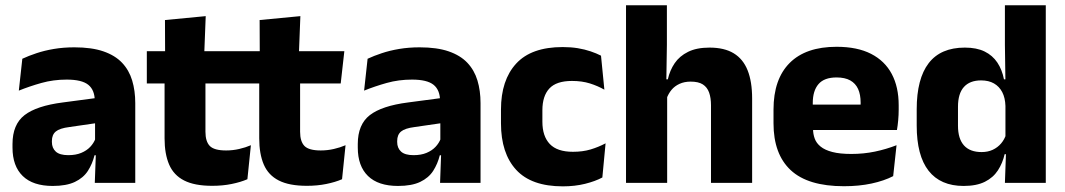

<svg xmlns="http://www.w3.org/2000/svg" viewBox="-20 -680 3960 714"><path d="M332.5 0 337 -123 333.5 -130.5V-284L332.5 -304Q332.5 -345 308.5 -364.5Q284.5 -384 228 -384Q178.5 -384 134 -371.5Q89.5 -359 50 -343L63 -461.5Q86.5 -472.5 115.8 -482.2Q145 -492 180.5 -498Q216 -504 256.5 -504Q321 -504 364.5 -489Q408 -474 434 -446.5Q460 -419 471.5 -380.8Q483 -342.5 483 -296.5V0ZM176 11.5Q102.5 11.5 64.5 -25.5Q26.5 -62.5 26.5 -131V-144.5Q26.5 -217 71.2 -251.8Q116 -286.5 213.5 -299L345.5 -316.5L354.5 -224.5L237.5 -207.5Q202 -203 187.5 -191Q173 -179 173 -155.5V-152Q173 -129.5 187.5 -116.2Q202 -103 234 -103Q262 -103 282.2 -111.5Q302.5 -120 315.5 -133.8Q328.5 -147.5 335 -164.5L356.5 -102.5H331.5Q323.5 -70.5 306.8 -44.5Q290 -18.5 258.5 -3.5Q227 11.5 176 11.5Z M769 11Q703.5 11 664.8 -8.8Q626 -28.5 609 -68Q592 -107.5 592 -165.5V-440H744V-190Q744 -154 760.2 -137.2Q776.5 -120.5 821 -120.5Q845.5 -120.5 869.5 -126Q893.5 -131.5 913 -140L900 -13.5Q874.5 -2.5 841.2 4.2Q808 11 769 11ZM526 -369.5V-489.5H908.5L895 -369.5ZM594 -478.5 593.5 -605.5 745 -620 739.5 -478.5Z M1121 11Q1055.5 11 1016.8 -8.8Q978 -28.5 961 -68Q944 -107.5 944 -165.5V-440H1096V-190Q1096 -154 1112.2 -137.2Q1128.5 -120.5 1173 -120.5Q1197.5 -120.5 1221.5 -126Q1245.5 -131.5 1265 -140L1252 -13.5Q1226.5 -2.5 1193.2 4.2Q1160 11 1121 11ZM878 -369.5V-489.5H1260.5L1247 -369.5ZM946 -478.5 945.5 -605.5 1097 -620 1091.5 -478.5Z M1616.5 0 1621 -123 1617.5 -130.5V-284L1616.5 -304Q1616.5 -345 1592.5 -364.5Q1568.5 -384 1512 -384Q1462.5 -384 1418 -371.5Q1373.5 -359 1334 -343L1347 -461.5Q1370.5 -472.5 1399.8 -482.2Q1429 -492 1464.5 -498Q1500 -504 1540.5 -504Q1605 -504 1648.5 -489Q1692 -474 1718 -446.5Q1744 -419 1755.5 -380.8Q1767 -342.5 1767 -296.5V0ZM1460 11.5Q1386.5 11.5 1348.5 -25.5Q1310.5 -62.5 1310.5 -131V-144.5Q1310.5 -217 1355.2 -251.8Q1400 -286.5 1497.5 -299L1629.5 -316.5L1638.5 -224.5L1521.5 -207.5Q1486 -203 1471.5 -191Q1457 -179 1457 -155.5V-152Q1457 -129.5 1471.5 -116.2Q1486 -103 1518 -103Q1546 -103 1566.2 -111.5Q1586.5 -120 1599.5 -133.8Q1612.5 -147.5 1619 -164.5L1640.5 -102.5H1615.5Q1607.5 -70.5 1590.8 -44.5Q1574 -18.5 1542.5 -3.5Q1511 11.5 1460 11.5Z M2073 13Q1956 13 1899.5 -48.5Q1843 -110 1843 -221.5V-272.5Q1843 -382 1899.5 -443.5Q1956 -505 2072.5 -505Q2102.5 -505 2128.5 -500.8Q2154.5 -496.5 2176.5 -489Q2198.5 -481.5 2215 -473L2227.5 -346.5Q2203 -360.5 2173.5 -369.8Q2144 -379 2107 -379Q2049 -379 2023 -351Q1997 -323 1997 -270V-227.5Q1997 -173.5 2024.5 -144.5Q2052 -115.5 2110.5 -115.5Q2147 -115.5 2176.2 -124.2Q2205.5 -133 2232 -147L2220 -20Q2194 -6 2156 3.5Q2118 13 2073 13Z M2624 0V-289Q2624 -316 2617 -335.8Q2610 -355.5 2593.8 -366Q2577.5 -376.5 2548.5 -376.5Q2525 -376.5 2507 -368.2Q2489 -360 2477.2 -345.8Q2465.5 -331.5 2459 -313.5L2428 -385H2463.5Q2471 -418.5 2489 -445Q2507 -471.5 2538.8 -487.2Q2570.5 -503 2618.5 -503Q2673.5 -503 2708.5 -481.8Q2743.5 -460.5 2760.2 -418.5Q2777 -376.5 2777 -313.5V0ZM2308 0V-660.5H2460V-513.5L2457.5 -351.5L2461 -339.5V0Z M3118.5 12.5Q2984.5 12.5 2920.5 -47.2Q2856.5 -107 2856.5 -221.5V-272.5Q2856.5 -385.5 2916.5 -445.8Q2976.5 -506 3091 -506Q3168 -506 3219.2 -479.8Q3270.5 -453.5 3296.2 -405Q3322 -356.5 3322 -288.5V-272Q3322 -253 3320.2 -233.2Q3318.5 -213.5 3315.5 -196.5H3177.5Q3179.5 -225.5 3180 -251.2Q3180.5 -277 3180.5 -298Q3180.5 -328.5 3171 -349.2Q3161.5 -370 3141.8 -381Q3122 -392 3091 -392Q3045 -392 3023.8 -367.2Q3002.5 -342.5 3002.5 -297V-252L3003.5 -235.5V-200.5Q3003.5 -181.5 3009.8 -164.5Q3016 -147.5 3031.8 -134.8Q3047.5 -122 3075.2 -114.8Q3103 -107.5 3146 -107.5Q3191.5 -107.5 3233.5 -116.2Q3275.5 -125 3314 -140L3301.5 -25Q3267.5 -7.5 3221 2.5Q3174.5 12.5 3118.5 12.5ZM2937.5 -196.5V-291H3284.5V-196.5Z M3563.5 11.5Q3477.5 11.5 3433.2 -45Q3389 -101.5 3389 -213V-273.5Q3389 -387 3433.5 -445Q3478 -503 3568 -503Q3612 -503 3641.5 -488.5Q3671 -474 3688.8 -447.5Q3706.5 -421 3713.5 -385H3755L3719 -286Q3718 -316.5 3707 -337.5Q3696 -358.5 3676.2 -369.8Q3656.5 -381 3628.5 -381Q3586.5 -381 3564.5 -356.5Q3542.5 -332 3542.5 -283V-212.5Q3542.5 -164 3564.8 -139.2Q3587 -114.5 3630.5 -114.5Q3653.5 -114.5 3671.8 -123Q3690 -131.5 3702.8 -146.5Q3715.5 -161.5 3721.5 -180.5L3759 -106.5H3716Q3708.5 -73.5 3691 -46.5Q3673.5 -19.5 3642.5 -4Q3611.5 11.5 3563.5 11.5ZM3717 0 3721.5 -124.5 3719 -150.5V-349.5V-371L3717 -513.5V-660.5H3869V0Z"/></svg>

Font: Anek Tamil Medium
Style: Bold
Weight: 700
Version: Version 1.003